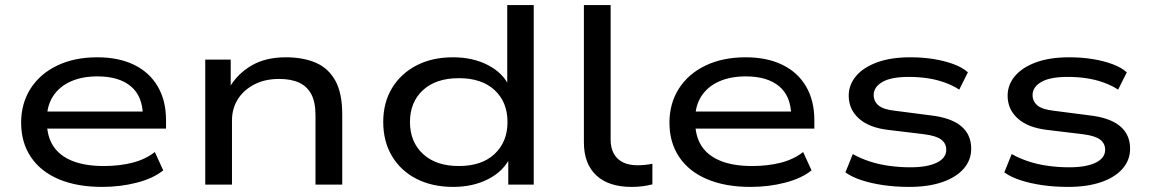

<svg xmlns="http://www.w3.org/2000/svg" viewBox="-20 -725 4520 754"><path d="M381 9Q283 9 211.5 -21Q140 -51 101.5 -108Q63 -165 63 -243Q63 -319 100 -377Q137 -435 204.5 -467.5Q272 -500 362 -500Q446 -500 506.5 -470.5Q567 -441 599.5 -385.5Q632 -330 632 -253V-220H142V-287H564L541 -269Q541 -346 494.5 -385.5Q448 -425 363 -425Q302 -425 257.5 -405Q213 -385 188.5 -347.5Q164 -310 164 -257V-248Q164 -191 188.5 -152.5Q213 -114 263 -93.5Q313 -73 388 -73Q449 -73 500 -86Q551 -99 588 -128L621 -56Q583 -25 518.5 -8Q454 9 381 9Z M786 0V-491H886V-381H881Q912 -435 967.5 -467.5Q1023 -500 1102 -500Q1171 -500 1220.5 -478.5Q1270 -457 1297 -408Q1324 -359 1324 -276V0H1219V-272Q1219 -324 1202.5 -355Q1186 -386 1154.5 -400.5Q1123 -415 1076 -415Q1020 -415 978 -393Q936 -371 913.5 -334.5Q891 -298 891 -252V0Z M1760 9Q1677 9 1615 -23Q1553 -55 1519 -112.5Q1485 -170 1485 -246Q1485 -322 1519.5 -379Q1554 -436 1615.5 -468Q1677 -500 1759 -500Q1837 -500 1896 -469.5Q1955 -439 1980 -386H1972V-705H2076V0H1976V-108H1984Q1958 -53 1898 -22Q1838 9 1760 9ZM1782 -73Q1872 -73 1922.5 -120.5Q1973 -168 1973 -246Q1973 -324 1922.5 -371Q1872 -418 1782 -418Q1692 -418 1641 -371Q1590 -324 1590 -246Q1590 -168 1641 -120.5Q1692 -73 1782 -73Z M2460 9Q2370 9 2321.5 -36.5Q2273 -82 2273 -166V-705H2378V-176Q2378 -145 2390 -122.5Q2402 -100 2425.5 -88Q2449 -76 2483 -76Q2497 -76 2513 -77.5Q2529 -79 2542 -82V-1Q2522 4 2502.5 6.5Q2483 9 2460 9Z M2927 9Q2829 9 2757.5 -21Q2686 -51 2647.5 -108Q2609 -165 2609 -243Q2609 -319 2646 -377Q2683 -435 2750.5 -467.5Q2818 -500 2908 -500Q2992 -500 3052.5 -470.5Q3113 -441 3145.5 -385.5Q3178 -330 3178 -253V-220H2688V-287H3110L3087 -269Q3087 -346 3040.5 -385.5Q2994 -425 2909 -425Q2848 -425 2803.5 -405Q2759 -385 2734.5 -347.5Q2710 -310 2710 -257V-248Q2710 -191 2734.5 -152.5Q2759 -114 2809 -93.5Q2859 -73 2934 -73Q2995 -73 3046 -86Q3097 -99 3134 -128L3167 -56Q3129 -25 3064.5 -8Q3000 9 2927 9Z M3551 9Q3496 9 3448.5 2Q3401 -5 3363 -17.5Q3325 -30 3300 -48L3329 -120Q3359 -103 3395.5 -91Q3432 -79 3473 -73.5Q3514 -68 3555 -68Q3621 -68 3658.5 -86Q3696 -104 3696 -137Q3696 -162 3676 -177Q3656 -192 3608 -198L3467 -215Q3392 -224 3352.5 -260Q3313 -296 3313 -349Q3313 -392 3341.5 -426Q3370 -460 3424 -480Q3478 -500 3555 -500Q3604 -500 3647 -493Q3690 -486 3725 -473Q3760 -460 3781 -441L3747 -373Q3721 -390 3688.5 -401.5Q3656 -413 3621 -418Q3586 -423 3549 -423Q3479 -423 3445 -403Q3411 -383 3411 -352Q3411 -327 3430 -311Q3449 -295 3495 -290L3634 -272Q3714 -263 3754 -230Q3794 -197 3794 -141Q3794 -96 3764 -62Q3734 -28 3679.5 -9.5Q3625 9 3551 9Z M4175 9Q4120 9 4072.5 2Q4025 -5 3987 -17.5Q3949 -30 3924 -48L3953 -120Q3983 -103 4019.5 -91Q4056 -79 4097 -73.5Q4138 -68 4179 -68Q4245 -68 4282.5 -86Q4320 -104 4320 -137Q4320 -162 4300 -177Q4280 -192 4232 -198L4091 -215Q4016 -224 3976.5 -260Q3937 -296 3937 -349Q3937 -392 3965.5 -426Q3994 -460 4048 -480Q4102 -500 4179 -500Q4228 -500 4271 -493Q4314 -486 4349 -473Q4384 -460 4405 -441L4371 -373Q4345 -390 4312.5 -401.5Q4280 -413 4245 -418Q4210 -423 4173 -423Q4103 -423 4069 -403Q4035 -383 4035 -352Q4035 -327 4054 -311Q4073 -295 4119 -290L4258 -272Q4338 -263 4378 -230Q4418 -197 4418 -141Q4418 -96 4388 -62Q4358 -28 4303.5 -9.5Q4249 9 4175 9Z"/></svg>

Font: Nunito Sans 10pt Expanded Medium
Style: Regular
Weight: 500
Width: 7
Designer: Vernon Adams
Foundry: Vernon Adams
Version: Version 3.101;gftools[0.9.27]